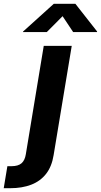

<svg xmlns="http://www.w3.org/2000/svg" viewBox="-124 -781 529 1005"><path d="M105 -541H251.5L156.7 30.8Q147 91.3 116.9 129.4Q86.9 167.5 39.3 185.8Q-8.3 204.1 -70.3 204.1H-104.5L-85.4 88.9H-64Q-28.8 88.9 -11.2 73.5Q6.3 58.1 11.2 26.4ZM121.1 -613.3H-3.9L-2.9 -616.2L157.7 -761.2H270.5L384.3 -616.2L383.8 -613.3H258.8L203.6 -696.3Z"/></svg>

Font: Inter 17pt
Style: Bold Italic
Weight: 700
Italic angle: -9.3988°
Version: Version 4.001;git-66647c0bb